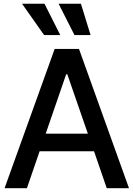

<svg xmlns="http://www.w3.org/2000/svg" viewBox="-20 -983 697 1003"><path d="M120.6 0H3.9L265.6 -727.5H392.6L653.8 0H537.6L471.2 -192.9H187ZM325.7 -595.2 218.8 -284.7H439L331.5 -595.2ZM210.4 -799.8 95.2 -963.4H212.4L294.9 -799.8ZM369.1 -799.8 286.1 -963.4H402.8L453.1 -799.8Z"/></svg>

Font: Inter Tight Medium
Style: Regular
Weight: 500
Designer: Rasmus Andersson
Foundry: rsms
Version: Version 3.004; ttfautohint (v1.8.4.7-5d5b)